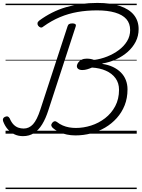

<svg xmlns="http://www.w3.org/2000/svg" viewBox="-38 -914 968 1313"><path d="M478 12Q447 12 418.5 6Q390 0 365.5 -11.5Q341 -23 323 -39Q315 -47 313 -55Q311 -63 319 -74Q328 -84 335.5 -85Q343 -86 351 -80Q370 -65 391 -56Q412 -47 434.5 -43Q457 -39 481 -39Q533 -39 585 -55.5Q637 -72 680.5 -105.5Q724 -139 750 -188Q776 -237 776 -300Q776 -346 752 -379Q728 -412 686 -430.5Q644 -449 591 -452Q575 -445 558 -440Q541 -435 525 -435Q506 -435 496 -443.5Q486 -452 488 -466Q490 -477 498 -487.5Q506 -498 520 -505.5Q534 -513 554 -513Q571 -513 583.5 -510.5Q596 -508 605 -504Q651 -510 695 -527.5Q739 -545 774.5 -571.5Q810 -598 831 -632.5Q852 -667 852 -708Q852 -754 826 -783.5Q800 -813 749 -828Q698 -843 626 -843Q555 -843 492.5 -832Q430 -821 372.5 -797Q315 -773 259 -733Q249 -724 240 -726Q231 -728 223 -738Q217 -747 218.5 -756Q220 -765 230 -773Q272 -804 317.5 -827Q363 -850 412.5 -864.5Q462 -879 515.5 -886.5Q569 -894 628 -894Q719 -894 782 -873Q845 -852 877.5 -812Q910 -772 910 -715Q910 -668 890 -629Q870 -590 835.5 -559.5Q801 -529 756.5 -508.5Q712 -488 663 -480L662 -477Q703 -471 734.5 -456Q766 -441 788.5 -418.5Q811 -396 822.5 -366.5Q834 -337 834 -303Q834 -243 814.5 -194Q795 -145 760.5 -106.5Q726 -68 681 -41.5Q636 -15 584 -1.5Q532 12 478 12ZM119 17Q86 17 59.5 4Q33 -9 13.5 -32Q-6 -55 -17 -86Q-20 -96 -16.5 -103.5Q-13 -111 -4 -115Q8 -120 15 -117.5Q22 -115 28 -105Q40 -77 55 -62Q70 -47 87.5 -41Q105 -35 124 -35Q161 -35 188 -64.5Q215 -94 238 -165L424 -734Q427 -745 435 -749.5Q443 -754 457 -754Q470 -754 476.5 -749.5Q483 -745 480 -734L293 -161Q275 -104 250.5 -64Q226 -24 194 -3.5Q162 17 119 17ZM0 369H897V379H0ZM0 -20H897V0H0ZM0 -505H897V-500H0ZM0 -889H897V-879H0Z"/></svg>

Font: Playwrite HR Guides
Style: Regular
Weight: 400
Designer: Veronika Burian, José Scaglione
Foundry: TypeTogether
Version: Version 1.003